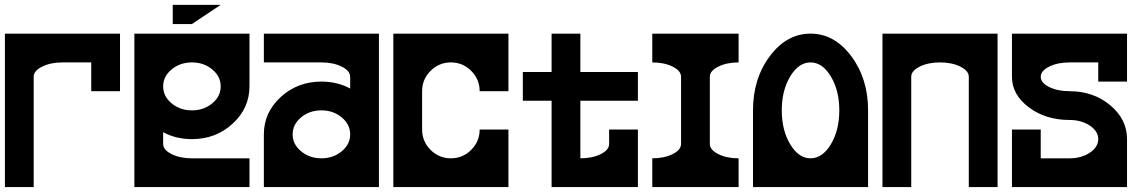

<svg xmlns="http://www.w3.org/2000/svg" viewBox="-20 -762 4669 782"><path d="M0 -625H468.8V-390.6H351.6V-507.8H234.4Q186 -507.8 151.9 -490.7Q117.2 -473.6 117.2 -449.7V0H0Z M761.7 -507.8Q713.4 -507.8 679 -479.2Q644.5 -450.7 644.5 -410.2Q644.5 -369.6 679 -341.1Q713.4 -312.5 761.7 -312.5Q810.1 -312.5 844.5 -341.1Q878.9 -369.6 878.9 -410.2Q878.9 -450.7 844.5 -479.2Q810.1 -507.8 761.7 -507.8ZM527.3 -625H996.1V-410.2Q996.1 -321.3 927.5 -258.3Q858.9 -195.3 761.7 -195.3Q696.8 -195.3 644.5 -223.6V-175.8Q644.5 -151.4 679 -134.3Q713.4 -117.2 761.7 -117.2H996.1V0H527.3ZM683.6 -664.1V-742.2H878.9L761.7 -664.1Z M1289.1 -117.2Q1337.4 -117.2 1371.8 -145.8Q1406.2 -174.3 1406.2 -214.8Q1406.2 -255.4 1371.8 -283.9Q1337.4 -312.5 1289.1 -312.5Q1240.7 -312.5 1206.3 -283.9Q1171.9 -255.4 1171.9 -214.8Q1171.9 -174.3 1206.3 -145.8Q1240.7 -117.2 1289.1 -117.2ZM1523.4 0H1054.7V-214.8Q1054.7 -303.7 1123.3 -366.7Q1191.9 -429.7 1289.1 -429.7Q1354 -429.7 1406.2 -401.4V-449.2Q1406.2 -473.6 1371.8 -490.7Q1337.4 -507.8 1289.1 -507.8H1054.7V-625H1523.4Z M1582 -625H2050.8V-390.6H1933.6Q1933.6 -439 1899.2 -473.4Q1864.7 -507.8 1816.4 -507.8Q1768.1 -507.8 1733.6 -473.4Q1699.2 -439 1699.2 -390.6V-234.4Q1699.2 -186 1733.6 -151.6Q1768.1 -117.2 1816.4 -117.2Q1864.7 -117.2 1899.2 -151.6Q1933.6 -186 1933.6 -234.4H2050.8V0H1582Z M2343.8 -468.8H2578.1V-351.6H2343.8V-117.2Q2392.1 -117.2 2426.8 -134.3Q2460.9 -151.4 2460.9 -175.8V-234.4H2578.1V0H2226.6V-351.6H2109.4V-468.8H2226.6V-625H2343.8Z M2753.9 -175.8V-449.2Q2753.9 -473.6 2719.5 -490.7Q2685.1 -507.8 2636.7 -507.8V-625H2988.3V-507.8Q2939.9 -507.8 2905.8 -490.7Q2871.1 -473.6 2871.1 -449.7V-175.8Q2871.1 -151.4 2905.8 -134.3Q2939.9 -117.2 2988.3 -117.2V0H2636.7V-117.2Q2685.1 -117.2 2719.5 -134.3Q2753.9 -151.4 2753.9 -175.8Z M3398.4 -312.5Q3398.4 -393.6 3364 -450.7Q3329.6 -507.8 3281.2 -507.8Q3232.9 -507.8 3198.5 -450.7Q3164.1 -393.6 3164.1 -312.5Q3164.1 -231.4 3198.5 -174.3Q3232.9 -117.2 3281.2 -117.2Q3329.6 -117.2 3364 -174.3Q3398.4 -231.4 3398.4 -312.5ZM3515.6 0H3046.9V-312.5Q3046.9 -441.9 3115.5 -533.4Q3184.1 -625 3281.2 -625Q3378.4 -625 3447 -533.4Q3515.6 -441.9 3515.6 -312.5Z M4043 -625V0H3925.8V-449.2Q3925.8 -473.6 3891.4 -490.7Q3856.9 -507.8 3808.6 -507.8Q3760.3 -507.8 3726.1 -490.7Q3691.4 -473.6 3691.4 -449.7V0H3574.2V-625Z M4101.6 0V-234.4H4218.8V-117.2H4335.9Q4384.3 -117.2 4418.7 -140.1Q4453.1 -163.1 4453.1 -195.3Q4453.1 -227.5 4418.7 -250.5Q4384.3 -273.4 4335.9 -273.4Q4238.8 -273.4 4170.2 -325Q4101.6 -376.5 4101.6 -449.2V-625H4570.3V-429.7H4453.1V-507.8H4335.9Q4287.6 -507.8 4253.2 -490.7Q4218.8 -473.6 4218.8 -449.2Q4218.8 -424.8 4253.2 -407.7Q4287.6 -390.6 4335.9 -390.6Q4433.1 -390.6 4501.7 -333.5Q4570.3 -276.4 4570.3 -195.3V0Z"/></svg>

Font: Leporid
Style: Regular
Weight: 400
Designer: GGBotNet
Foundry: GGBotNet
Version: 1.00